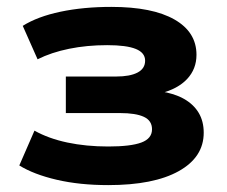

<svg xmlns="http://www.w3.org/2000/svg" viewBox="-20 -526 658 557"><path d="M294 11Q211 11 144.5 -4.5Q78 -20 36 -46L80 -147Q121 -124 175.5 -112.5Q230 -101 294 -101Q359 -101 390 -112.5Q421 -124 421 -151Q421 -176 397.5 -187Q374 -198 328 -198H171V-304H317Q357 -304 379 -315.5Q401 -327 401 -350Q401 -373 374 -384Q347 -395 291 -395Q232 -395 180.5 -384.5Q129 -374 89 -354L46 -451Q89 -478 155.5 -492Q222 -506 303 -506Q422 -506 486 -469.5Q550 -433 550 -367Q550 -326 523 -297Q496 -268 445 -255V-261Q486 -255 514 -239Q542 -223 556.5 -198.5Q571 -174 571 -141Q571 -70 498.5 -29.5Q426 11 294 11Z"/></svg>

Font: Nunito Sans 10pt SemiExpanded ExtraBold
Style: Regular
Weight: 800
Width: 6
Designer: Vernon Adams
Foundry: Vernon Adams
Version: Version 3.101;gftools[0.9.27]